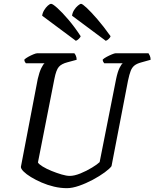

<svg xmlns="http://www.w3.org/2000/svg" viewBox="-20 -982 806 1002"><path d="M329 0Q296 0 262 -8Q228 -16 197 -29.5Q166 -43 141.5 -58Q117 -73 103 -87Q89 -101 89 -111L177 -570Q185 -605 195.5 -626.5Q206 -648 213 -652H115Q113 -654 110 -659Q107 -664 107 -671Q114 -678 127.5 -685.5Q141 -693 154.5 -698.5Q168 -704 174 -704H368Q372 -700 376 -691Q380 -682 380 -670L332 -657Q301 -649 287 -633Q273 -617 264 -571L178 -134Q183 -125 202.5 -113Q222 -101 249 -90Q276 -79 301.5 -71.5Q327 -64 344 -64Q368 -64 400 -77Q432 -90 460.5 -107.5Q489 -125 500 -136L586 -570Q594 -608 604 -628Q614 -648 621 -652H524Q522 -654 519 -659Q516 -664 516 -671Q523 -678 537 -685.5Q551 -693 564.5 -698.5Q578 -704 583 -704H755Q758 -700 762 -691Q766 -682 766 -670L716 -656Q694 -650 681.5 -640Q669 -630 662 -612Q655 -594 648 -561L562 -115Q553 -102 526.5 -82.5Q500 -63 464.5 -44Q429 -25 393 -12.5Q357 0 329 0ZM532 -769 356 -900Q358 -916 367 -930Q376 -944 387 -953Q398 -962 403 -962Q410 -962 432.5 -941Q455 -920 487.5 -882.5Q520 -845 557 -793Q556 -787 547.5 -779Q539 -771 532 -769ZM376 -769 200 -900Q202 -915 210.5 -929Q219 -943 229.5 -952.5Q240 -962 247 -962Q255 -962 279.5 -940Q304 -918 336.5 -880Q369 -842 401 -793Q400 -788 392 -780Q384 -772 376 -769Z"/></svg>

Font: Texturina Medium
Style: Italic
Weight: 500
Italic angle: -11°
Designer: Guillermo Torres Carreño
Foundry: Omnibus-Type
Version: Version 1.002